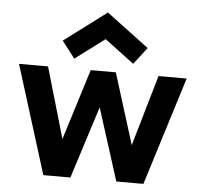

<svg xmlns="http://www.w3.org/2000/svg" viewBox="-54 -827 925 883"><g transform="rotate(5 409.0 -385.5)"><path d="M22 -500H156L251 -173L353 -500H469L571 -173L666 -500H796L640 0H515L409 -333L303 0H178ZM213 -624 409 -771 605 -624 545 -546 409 -648 273 -546Z"/></g></svg>

Font: NT Somic Bold
Style: Regular
Weight: 700
Designer: Ravid Balaliev — lead type designer, mastering
Michael Voronin — secret advisor, marketing
Ivan Kovalenko — best boy
Foundry: NT Type
Version: Version 0.7